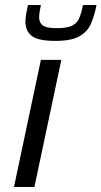

<svg xmlns="http://www.w3.org/2000/svg" viewBox="-20 -750 407 770"><path d="M36 0 144 -510H226L118 0ZM203 -586Q131 -586 106.5 -606.5Q82 -627 82 -662Q82 -677 85 -694Q88 -711 92 -730H144Q141 -715 139 -703Q137 -691 137 -680Q137 -659 151.5 -648Q166 -637 208 -637Q250 -637 270 -647.5Q290 -658 298.5 -679Q307 -700 313 -730H367Q359 -688 345 -655.5Q331 -623 298.5 -604.5Q266 -586 203 -586Z"/></svg>

Font: Saira
Style: Italic
Weight: 400
Italic angle: -12°
Designer: Hector Gatti with collaboration of the Omnibus-Type team
Foundry: Omnibus-Type
Version: Version 1.100; ttfautohint (v1.8.3)